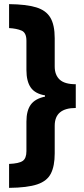

<svg xmlns="http://www.w3.org/2000/svg" viewBox="-20 -743 406 930"><path d="M24 51Q72 49 90 36.5Q108 24 108 -11V-154Q108 -207 129 -236Q150 -265 198 -275V-281Q150 -289 129 -319Q108 -349 108 -404V-546Q108 -585 84 -595Q60 -605 24 -607V-723Q107 -722 155 -707.5Q203 -693 224 -657.5Q245 -622 245 -558V-421Q245 -380 269 -357.5Q293 -335 347 -335V-220Q245 -220 245 -134V0Q245 61 226.5 97.5Q208 134 160.5 150Q113 166 24 167Z"/></svg>

Font: Noto Sans Hebrew ExtraCondensed ExtraBold
Style: Regular
Weight: 800
Width: 2
Designer: Monotype Design Team
Foundry: Monotype Imaging Inc.
Version: Version 2.004; ttfautohint (v1.8.4.7-5d5b)